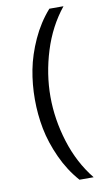

<svg xmlns="http://www.w3.org/2000/svg" viewBox="-99 -778 557 995"><g transform="rotate(-10 180.0 -280.0)"><path d="M235.8 169.9Q181.2 108.4 145.3 29.5Q109.4 -49.3 94.7 -125Q80.1 -200.7 80.1 -279.8Q80.1 -358.9 94.7 -434.8Q109.4 -510.7 145.3 -589.6Q181.2 -668.5 235.8 -730H310.1Q236.3 -638.2 199.2 -518.6Q162.1 -398.9 162.1 -279.8Q162.1 -160.6 199.2 -41.3Q236.3 78.1 310.1 169.9Z"/></g></svg>

Font: TASA Orbiter Text
Style: Regular
Weight: 400
Designer: Weizhong Zhang
Version: Version 1.000;Glyphs 3.1.2 (3151)